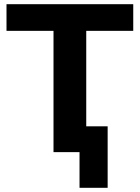

<svg xmlns="http://www.w3.org/2000/svg" viewBox="-20 -725 668 915"><path d="M359 170V0H235V-578H11V-705H615V-578H391V-123H493V170Z"/></svg>

Font: Mulish ExtraBold
Style: Regular
Weight: 800
Designer: Vernon Adams
Foundry: Vernon Adams
Version: Version 3.603; ttfautohint (v1.8.3)